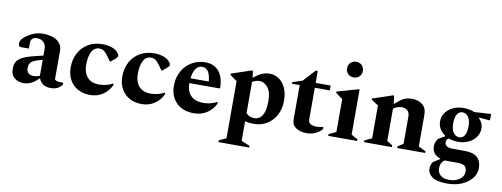

<svg xmlns="http://www.w3.org/2000/svg" viewBox="-72 -1111 4575 1751"><g transform="rotate(10 2215.5 -235.0)"><path d="M151 9Q102 9 67 -20.5Q32 -50 34 -106Q34 -142 48 -167.5Q62 -193 97 -212Q132 -231 195 -247L289 -270V-332Q289 -370 266 -393Q243 -416 207 -416Q175 -416 161 -402Q147 -388 147 -360V-314L143 -310H77Q62 -310 56 -317Q50 -324 50 -341Q50 -363 67.5 -384Q85 -405 114 -423Q150 -446 181.5 -456Q213 -466 250 -466Q299 -466 340 -453Q381 -440 405.5 -411.5Q430 -383 430 -338V-74Q446 -58 478 -58H507L510 -55V-41Q499 -22 472.5 -6Q446 10 404 10Q362 10 335.5 -7.5Q309 -25 295 -58H289Q264 -30 229 -10.5Q194 9 151 9ZM166 -134Q166 -102 183.5 -86.5Q201 -71 232 -71Q259 -71 289 -83V-230Q239 -219 212.5 -206Q186 -193 176 -176Q166 -159 166 -134Z M768 10Q704 10 655 -17Q606 -44 579 -93Q552 -142 552 -207Q552 -283 583.5 -341.5Q615 -400 671.5 -433Q728 -466 803 -466Q850 -466 888 -453Q926 -440 945 -417Q961 -398 961 -387Q961 -375 948 -363L901 -323H894L859 -372Q842 -395 825 -408.5Q808 -422 780 -422Q734 -422 710.5 -376.5Q687 -331 687 -255Q687 -212 702 -176Q717 -140 749.5 -119Q782 -98 834 -98Q862 -98 894 -105Q926 -112 960 -129H963V-113Q938 -60 887.5 -25Q837 10 768 10Z M1246 10Q1182 10 1133 -17Q1084 -44 1057 -93Q1030 -142 1030 -207Q1030 -283 1061.5 -341.5Q1093 -400 1149.5 -433Q1206 -466 1281 -466Q1328 -466 1366 -453Q1404 -440 1423 -417Q1439 -398 1439 -387Q1439 -375 1426 -363L1379 -323H1372L1337 -372Q1320 -395 1303 -408.5Q1286 -422 1258 -422Q1212 -422 1188.5 -376.5Q1165 -331 1165 -255Q1165 -212 1180 -176Q1195 -140 1227.5 -119Q1260 -98 1312 -98Q1340 -98 1372 -105Q1404 -112 1438 -129H1441V-113Q1416 -60 1365.5 -25Q1315 10 1246 10Z M1730 10Q1627 10 1567.5 -49.5Q1508 -109 1508 -207Q1508 -283 1541 -341.5Q1574 -400 1630 -433Q1686 -466 1755 -466Q1836 -466 1881 -412Q1926 -358 1927 -259L1923 -254H1643V-249Q1643 -207 1659 -172.5Q1675 -138 1709.5 -118Q1744 -98 1799 -98Q1828 -98 1859.5 -105Q1891 -112 1925 -129H1928V-113Q1903 -60 1851.5 -25Q1800 10 1730 10ZM1732 -421Q1697 -421 1674.5 -389Q1652 -357 1646 -299H1815Q1808 -368 1786.5 -394.5Q1765 -421 1732 -421Z M1997 230V214L2064 182V-346L2000 -393V-405L2182 -466H2194L2202 -405H2208Q2245 -437 2279.5 -451.5Q2314 -466 2354 -466Q2398 -466 2436.5 -439.5Q2475 -413 2498 -364Q2521 -315 2521 -247Q2521 -167 2489 -109.5Q2457 -52 2404 -21Q2351 10 2289 10Q2266 10 2244.5 8Q2223 6 2204 0V182L2282 214V230ZM2271 -384Q2253 -384 2237.5 -379Q2222 -374 2204 -364V-75Q2233 -42 2283 -42Q2307 -42 2329.5 -57Q2352 -72 2366.5 -110Q2381 -148 2381 -218Q2381 -304 2347 -344Q2313 -384 2271 -384Z M2776 10Q2715 10 2676 -16Q2637 -42 2637 -89V-411H2565V-425L2657 -456L2758 -566H2777V-456H2916V-411H2777V-114Q2777 -88 2799 -76Q2821 -64 2851 -64Q2870 -64 2884.5 -66.5Q2899 -69 2913 -72L2916 -70V-53Q2899 -29 2861 -9.5Q2823 10 2776 10Z M3109 -565Q3077 -565 3056.5 -585.5Q3036 -606 3036 -637Q3036 -669 3056.5 -689.5Q3077 -710 3109 -710Q3141 -710 3161.5 -689.5Q3182 -669 3182 -637Q3182 -606 3161.5 -585.5Q3141 -565 3109 -565ZM2974 0V-16L3041 -48V-352L2977 -399V-411L3170 -466H3182V-48L3241 -16V0Z M3305 0V-16L3372 -48V-352L3308 -393V-405L3490 -466H3502L3511 -392H3516Q3552 -427 3586 -446.5Q3620 -466 3666 -466Q3727 -466 3765.5 -435Q3804 -404 3804 -343V-48L3871 -16V0H3613V-16L3663 -48V-302Q3663 -337 3642.5 -355.5Q3622 -374 3591 -374Q3572 -374 3549.5 -367Q3527 -360 3512 -347V-48L3563 -16V0Z M4147 -152Q4100 -152 4060 -168Q4038 -154 4038 -129Q4038 -81 4115 -81H4225Q4304 -81 4341 -46.5Q4378 -12 4378 55Q4378 101 4346 143.5Q4314 186 4255.5 213Q4197 240 4116 240Q4019 240 3977 209.5Q3935 179 3935 133Q3935 115 3939.5 100.5Q3944 86 3953 71L4016 31V26Q3939 1 3939 -73Q3939 -119 3967 -148L4024 -181V-187Q3992 -208 3973.5 -239.5Q3955 -271 3955 -309Q3955 -354 3980.5 -389Q4006 -424 4049 -444.5Q4092 -465 4147 -465Q4176 -465 4204 -459Q4232 -453 4248 -445L4402 -455V-395L4302 -403L4298 -399Q4316 -383 4327 -359Q4338 -335 4338 -309Q4338 -264 4313 -228.5Q4288 -193 4244.5 -172.5Q4201 -152 4147 -152ZM4154 -195Q4186 -195 4202.5 -225.5Q4219 -256 4219 -306Q4219 -363 4198 -393.5Q4177 -424 4144 -424Q4110 -424 4093 -393Q4076 -362 4076 -312Q4076 -255 4097 -225Q4118 -195 4154 -195ZM4020 114Q4020 153 4047 178.5Q4074 204 4126 204Q4190 204 4227 174.5Q4264 145 4264 105Q4264 67 4244 52Q4224 37 4174 37H4088Q4073 37 4059 36Q4020 61 4020 114Z"/></g></svg>

Font: Spectral
Style: Bold
Weight: 700
Designer: Jean-Baptiste Levee
Foundry: Production Type
Version: Version 2.001